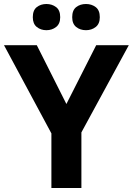

<svg xmlns="http://www.w3.org/2000/svg" viewBox="-20 -940 664 960"><path d="M312 -420 461 -714H624L387 -278V0H237V-273L0 -714H164ZM144 -854Q144 -889 164 -904.5Q184 -920 212 -920Q240 -920 260.5 -904.5Q281 -889 281 -854Q281 -821 260.5 -805Q240 -789 212 -789Q184 -789 164 -805Q144 -821 144 -854ZM341 -854Q341 -889 361 -904.5Q381 -920 410 -920Q438 -920 458.5 -904.5Q479 -889 479 -854Q479 -821 458.5 -805Q438 -789 410 -789Q381 -789 361 -805Q341 -821 341 -854Z"/></svg>

Font: Noto Sans Gujarati UI
Style: Bold
Weight: 700
Designer: Jelle Bosma - Monotype Design Team, Universal Thirst
Foundry: Monotype Imaging Inc.
Version: Version 2.106; ttfautohint (v1.8.4.7-5d5b)